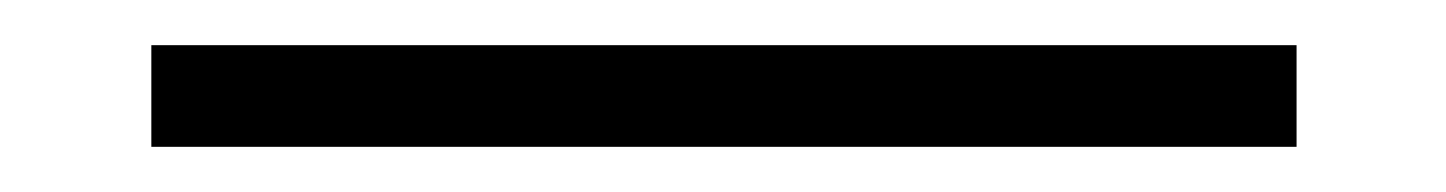

<svg xmlns="http://www.w3.org/2000/svg" viewBox="-20 8 640 85"><path d="M47 73V28H554V73Z"/></svg>

Font: Inconsolata Expanded Light
Style: Regular
Weight: 300
Width: 7
Monospace: yes
Designer: Raph Levien, Cyreal, Brenton Simpson
Foundry: Raph Levien, Cyreal, Google
Version: Version 3.001; ttfautohint (v1.8.2.53-6de2)